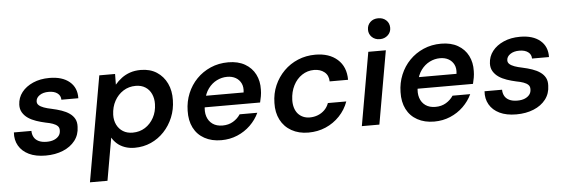

<svg xmlns="http://www.w3.org/2000/svg" viewBox="-56 -906 3859 1309"><g transform="rotate(-5 1874.0 -251.5)"><path d="M227 12Q159 12 112.5 -10.5Q66 -33 43 -73Q20 -113 24 -164H144Q144 -141 154 -122Q164 -103 186 -92Q208 -81 242 -81Q272 -81 293 -90Q314 -99 325.5 -114Q337 -129 337 -150Q338 -169 326.5 -180.5Q315 -192 294 -199.5Q273 -207 245 -212Q213 -219 182 -229.5Q151 -240 127.5 -256Q104 -272 90 -295Q76 -318 77 -349Q79 -397 107.5 -433.5Q136 -470 185 -491.5Q234 -513 297 -513Q385 -513 434.5 -471.5Q484 -430 482 -358H366Q366 -386 344 -402.5Q322 -419 284 -419Q246 -419 222 -402.5Q198 -386 197 -362Q196 -346 208 -335Q220 -324 242 -316Q264 -308 294 -302Q331 -294 361.5 -283.5Q392 -273 415 -257Q438 -241 450 -218.5Q462 -196 460 -164Q459 -110 428.5 -70.5Q398 -31 345.5 -9.5Q293 12 227 12Z M511 220 638 -501H746L745 -428Q765 -452 791 -471.5Q817 -491 849.5 -502Q882 -513 922 -513Q986 -513 1031.5 -483.5Q1077 -454 1101 -403.5Q1125 -353 1123 -289Q1122 -226 1099.5 -171.5Q1077 -117 1038 -75.5Q999 -34 947.5 -11Q896 12 836 12Q799 12 768.5 1Q738 -10 716.5 -29Q695 -48 682 -71L631 220ZM831 -92Q879 -92 916 -115.5Q953 -139 975.5 -180Q998 -221 999 -273Q1000 -311 986 -342Q972 -373 944.5 -390.5Q917 -408 879 -408Q831 -408 793.5 -384Q756 -360 733.5 -319Q711 -278 709 -225Q708 -186 723 -156Q738 -126 765.5 -109Q793 -92 831 -92Z M1429 12Q1363 12 1314 -15Q1265 -42 1240 -91.5Q1215 -141 1217 -208Q1218 -271 1241 -326.5Q1264 -382 1304.5 -423.5Q1345 -465 1400 -489Q1455 -513 1521 -513Q1588 -513 1635 -486Q1682 -459 1705.5 -412.5Q1729 -366 1727 -308Q1727 -286 1723 -263Q1719 -240 1714 -221H1303L1317 -299H1608Q1613 -336 1600.5 -361.5Q1588 -387 1563.5 -401Q1539 -415 1505 -415Q1468 -415 1434 -398Q1400 -381 1375.5 -348Q1351 -315 1342 -265L1337 -236Q1329 -192 1340 -158.5Q1351 -125 1378 -106Q1405 -87 1446 -87Q1487 -87 1518 -105.5Q1549 -124 1568 -153H1689Q1667 -106 1628.5 -68.5Q1590 -31 1539 -9.5Q1488 12 1429 12Z M2025 12Q1959 12 1909.5 -16Q1860 -44 1834.5 -94Q1809 -144 1811 -209Q1812 -274 1836 -329Q1860 -384 1901.5 -425.5Q1943 -467 1998 -490Q2053 -513 2117 -513Q2212 -513 2268.5 -462.5Q2325 -412 2325 -323H2199Q2198 -365 2170 -387.5Q2142 -410 2099 -410Q2054 -410 2017 -385.5Q1980 -361 1958 -318Q1936 -275 1934 -220Q1933 -190 1940.5 -165.5Q1948 -141 1962.5 -124.5Q1977 -108 1997.5 -99Q2018 -90 2043 -90Q2072 -90 2098 -100Q2124 -110 2144 -129.5Q2164 -149 2174 -177H2300Q2280 -121 2239 -78Q2198 -35 2143.5 -11.5Q2089 12 2025 12Z M2391 0 2479 -501H2599L2511 0ZM2566 -580Q2532 -580 2511 -600.5Q2490 -621 2490 -651Q2490 -682 2511 -702.5Q2532 -723 2566 -723Q2599 -723 2620.5 -703Q2642 -683 2642 -651Q2642 -621 2620 -600.5Q2598 -580 2566 -580Z M2886 12Q2820 12 2771 -15Q2722 -42 2697 -91.5Q2672 -141 2674 -208Q2675 -271 2698 -326.5Q2721 -382 2761.5 -423.5Q2802 -465 2857 -489Q2912 -513 2978 -513Q3045 -513 3092 -486Q3139 -459 3162.5 -412.5Q3186 -366 3184 -308Q3184 -286 3180 -263Q3176 -240 3171 -221H2760L2774 -299H3065Q3070 -336 3057.5 -361.5Q3045 -387 3020.5 -401Q2996 -415 2962 -415Q2925 -415 2891 -398Q2857 -381 2832.5 -348Q2808 -315 2799 -265L2794 -236Q2786 -192 2797 -158.5Q2808 -125 2835 -106Q2862 -87 2903 -87Q2944 -87 2975 -105.5Q3006 -124 3025 -153H3146Q3124 -106 3085.5 -68.5Q3047 -31 2996 -9.5Q2945 12 2886 12Z M3448 12Q3380 12 3333.5 -10.5Q3287 -33 3264 -73Q3241 -113 3245 -164H3365Q3365 -141 3375 -122Q3385 -103 3407 -92Q3429 -81 3463 -81Q3493 -81 3514 -90Q3535 -99 3546.5 -114Q3558 -129 3558 -150Q3559 -169 3547.5 -180.5Q3536 -192 3515 -199.5Q3494 -207 3466 -212Q3434 -219 3403 -229.5Q3372 -240 3348.5 -256Q3325 -272 3311 -295Q3297 -318 3298 -349Q3300 -397 3328.5 -433.5Q3357 -470 3406 -491.5Q3455 -513 3518 -513Q3606 -513 3655.5 -471.5Q3705 -430 3703 -358H3587Q3587 -386 3565 -402.5Q3543 -419 3505 -419Q3467 -419 3443 -402.5Q3419 -386 3418 -362Q3417 -346 3429 -335Q3441 -324 3463 -316Q3485 -308 3515 -302Q3552 -294 3582.5 -283.5Q3613 -273 3636 -257Q3659 -241 3671 -218.5Q3683 -196 3681 -164Q3680 -110 3649.5 -70.5Q3619 -31 3566.5 -9.5Q3514 12 3448 12Z"/></g></svg>

Font: DM Sans 18pt SemiBold
Style: Italic
Weight: 600
Italic angle: -10°
Designer: Colophon Foundry, Jonny Pinhorn
Foundry: Colophon Foundry
Version: Version 4.004;gftools[0.9.30]